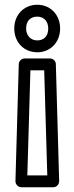

<svg xmlns="http://www.w3.org/2000/svg" viewBox="-20 -583 312 808"><path d="M108 -287H166L179 155H95ZM84 -337C71 -337 59 -326 59 -313L45 179C45 194 57 205 70 205H204C219 205 229 192 229 179L215 -313C215 -326 204 -337 190 -337ZM90 -463C90 -496 109 -513 137 -513C165 -513 183 -493 183 -463C183 -430 164 -413 137 -413C109 -413 90 -433 90 -463ZM137 -563C82 -563 40 -522 40 -463C40 -405 81 -363 137 -363C192 -363 233 -405 233 -463C233 -520 193 -563 137 -563Z"/></svg>

Font: Asimov
Style: NarOu
Weight: 500
Designer: Google
Version: Version 2.000980; 2014